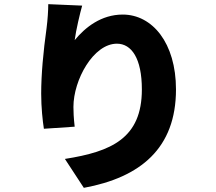

<svg xmlns="http://www.w3.org/2000/svg" viewBox="-20 -835 1040 923"><path d="M212 -815C212 -785 209 -740 204 -701C188 -586 178 -477 178 -385C178 -318 185 -254 191 -216L339 -226C334 -269 333 -300 333 -321C333 -451 429 -625 542 -625C612 -625 662 -555 662 -405C662 -170 515 -106 292 -71L383 68C655 18 826 -122 826 -405C826 -629 712 -765 570 -765C467 -765 390 -704 339 -642C345 -689 365 -773 375 -808L212 -815Z"/></svg>

Font: Noto Sans CJK Black
Style: Bold
Weight: 900
Designer: Ryoko NISHIZUKA (kana & ideographs); Paul D. Hunt (Latin, Greek & Cyrillic); Wenlong ZHANG (bopomofo); Sandoll Communica
Foundry: Adobe Systems Incorporated
Version: Version 1.000;PS 1;hotconv 1.0.78;makeotf.lib2.5.61930